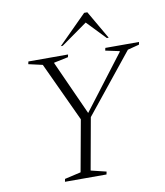

<svg xmlns="http://www.w3.org/2000/svg" viewBox="-93 -938 873 1015"><g transform="rotate(-10 343.5 -431.0)"><path d="M173 0 176 -15 263 -35 313 -311 165 -629 90 -646 93 -660H306L303 -646L226 -630V-627L357 -337L578 -627V-630L503 -646L506 -660H687L684 -646L622 -630L367 -313L317 -35L399 -15L396 0ZM276 -710 428 -862H445L533 -710H523L427 -810L286 -710Z"/></g></svg>

Font: Spectral ExtraLight
Style: Italic
Weight: 275
Italic angle: -10°
Designer: Jean-Baptiste Levee
Foundry: Production Type
Version: Version 2.001